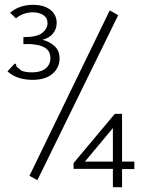

<svg xmlns="http://www.w3.org/2000/svg" viewBox="-20 -706 590 796"><path d="M115 -375Q50 -375 11 -410L36 -437L42 -443L47 -439Q46 -432 51 -427.5Q56 -423 69 -413Q86 -406 112 -406Q149 -406 169 -422Q189 -438 189 -465Q189 -499 158 -512.5Q127 -526 77 -523V-552Q133 -552 155 -569.5Q177 -587 177 -610Q177 -632 159.5 -643.5Q142 -655 116 -655Q98 -655 80 -649Q62 -643 46 -630L22 -653Q43 -671 67 -678.5Q91 -686 116 -686Q162 -686 188.5 -665.5Q215 -645 215 -611Q215 -586 199.5 -567Q184 -548 156 -541Q185 -534 206 -515Q227 -496 227 -463Q227 -426 198 -400.5Q169 -375 115 -375ZM135 41 102 23 435 -663 470 -643ZM448 -6H285V-30L456 -234H486V-36H537V-5H486V70H448ZM448 -36V-175L332 -36Z"/></svg>

Font: Inconsolata SemiExpanded Light
Style: Regular
Weight: 300
Width: 6
Monospace: yes
Designer: Raph Levien, Cyreal, Brenton Simpson
Foundry: Raph Levien, Cyreal, Google
Version: Version 3.001; ttfautohint (v1.8.2.53-6de2)